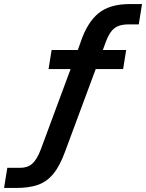

<svg xmlns="http://www.w3.org/2000/svg" viewBox="-58 -735 719 945"><path d="M-38 190 -22 91H42Q78 91 101 70.5Q124 50 143 0L295 -410L316 -395H181L196 -489H346L319 -472L340 -531Q372 -625 427 -670Q482 -715 581 -715H641L625 -615H572Q529 -615 504 -595Q479 -575 461 -524L442 -472L428 -489H563L548 -395H396L419 -411L262 12Q237 81 205 120Q173 159 129.5 174.5Q86 190 23 190Z"/></svg>

Font: Nunito Sans 12pt ExtraLight
Style: Italic
Weight: 200
Italic angle: -9°
Designer: Vernon Adams
Foundry: Vernon Adams
Version: Version 3.101;gftools[0.9.27]